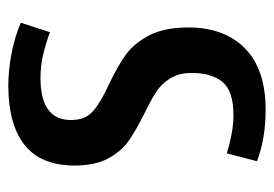

<svg xmlns="http://www.w3.org/2000/svg" viewBox="-122 -552 681 478"><g transform="rotate(90 219.0 -312.5)"><path d="M266.6 -552.7Q206.1 -552.7 183.6 -525.4Q161.1 -498 161.1 -449.2Q161.1 -417 174.8 -395Q188.5 -373 209 -359.9Q229.5 -346.7 263.7 -330.1Q304.7 -309.6 330.6 -291.5Q356.4 -273.4 374 -240.7Q391.6 -208 391.6 -157.2Q391.6 -73.2 340.3 -32.7Q289.1 7.8 192.4 7.8Q153.3 7.8 111.3 -0.5Q69.3 -8.8 36.1 -23.4L59.6 -95.7Q89.8 -85 116.7 -78.6Q143.6 -72.3 173.8 -72.3Q278.3 -72.3 278.3 -148.4Q278.3 -183.6 256.8 -202.6Q235.4 -221.7 188.5 -243.2Q143.6 -264.6 115.7 -284.7Q87.9 -304.7 67.9 -342.3Q47.9 -379.9 47.9 -440.4Q47.9 -530.3 100.1 -581.5Q152.3 -632.8 252.9 -632.8Q324.2 -632.8 380.9 -611.3L361.3 -536.1Q307.6 -552.7 266.6 -552.7Z"/></g></svg>

Font: Sudo
Style: Bold
Weight: 700
Monospace: yes
Designer: Jens Kutilek
Foundry: Jens Kutilek
Version: Version 0.040